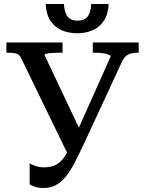

<svg xmlns="http://www.w3.org/2000/svg" viewBox="-20 -922 724 958"><path d="M399 -205Q374 -152 352.5 -110.5Q331 -69 308.5 -41Q286 -13 259 1.5Q232 16 198 16Q173 16 156 10.5Q139 5 128 -2V-107Q136 -102 155.5 -94.5Q175 -87 200 -87Q238 -87 262.5 -101.5Q287 -116 307 -147.5Q327 -179 350 -232L532 -640Q532 -646 521 -650Q510 -654 493.5 -656.5Q477 -659 458 -659H443V-710H672V-659H667Q652 -659 637 -656Q622 -653 610.5 -644Q599 -635 589 -615ZM392 -246 326 -137 85 -633Q79 -646 68.5 -651.5Q58 -657 45 -658Q32 -659 17 -659H12V-710H292V-659H275Q259 -659 242 -658Q225 -657 213.5 -654.5Q202 -652 202 -648ZM365 -756Q322 -756 287 -771.5Q252 -787 231 -819.5Q210 -852 208 -902H299Q301 -872 309 -853.5Q317 -835 331.5 -827Q346 -819 368 -819Q389 -819 403 -827Q417 -835 425.5 -853.5Q434 -872 435 -902H522Q520 -852 499 -819.5Q478 -787 443 -771.5Q408 -756 365 -756Z"/></svg>

Font: Roboto Serif 36pt Medium
Style: Regular
Weight: 500
Designer: Greg Gazdowicz
Foundry: Commercial Type
Version: Version 1.008